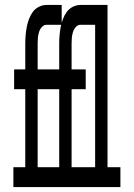

<svg xmlns="http://www.w3.org/2000/svg" viewBox="-20 -755 540 775"><path d="M34 0V-80H82V-395H37V-475H82V-580Q82 -597 83.5 -613.5Q85 -630 88 -646Q91 -662 97 -678Q103 -694 112.5 -707Q122 -720 137 -727.5Q152 -735 168 -735H229V-655H168Q157 -655 149 -646Q141 -637 137.5 -625.5Q134 -614 133 -603Q132 -592 132 -580V-475H229V-395H132V-80H193V0ZM171 0V-80H219V-395H174V-475H219V-580Q219 -597 220.5 -613.5Q222 -630 225 -646Q228 -662 234 -678Q240 -694 249.5 -707Q259 -720 274 -727.5Q289 -735 305 -735H366V-655H305Q294 -655 286 -646Q278 -637 274.5 -625.5Q271 -614 270 -603Q269 -592 269 -580V-475H326V-395H269V-80H330V0ZM307 0V-80H364V-655H313V-735H414V-80H466V0Z"/></svg>

Font: Iosevka Curly Slab Medium
Style: Regular
Weight: 500
Monospace: yes
Designer: Belleve Invis
Foundry: Belleve Invis
Version: Version 22.1.2; ttfautohint (v1.8.4)